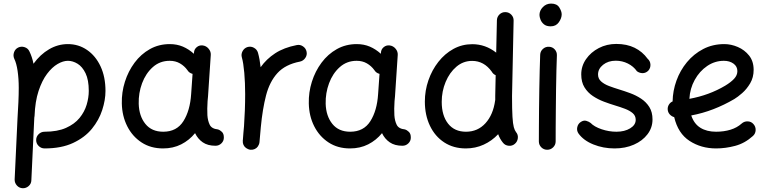

<svg xmlns="http://www.w3.org/2000/svg" viewBox="-20 -777 4226 1055"><path d="M178.7 -7.3Q178.7 -26.4 192.4 -39.8Q206.1 -53.2 225.1 -53.2Q295.4 -53.2 342.5 -74.2Q389.6 -95.2 417 -128.7Q444.3 -162.1 456.1 -201.4Q467.8 -240.7 467.8 -277.3Q467.8 -337.9 450.2 -374.3Q432.6 -410.6 406.2 -426.8Q379.9 -442.9 353 -442.9Q326.7 -442.9 296.4 -425.3Q266.1 -407.7 238.5 -371.1Q210.9 -334.5 191.9 -277.1Q172.9 -219.7 169.9 -140.1Q169.9 -135.3 168.5 -130.9Q168.5 -125.5 168 -121.1L152.3 213.4Q151.9 232.4 137.7 245.1Q123.5 257.8 104.5 257.3Q85.4 256.3 72.8 242.2Q60.1 228 60.5 209L76.2 -126.5Q79.1 -173.8 81.1 -215.6Q83 -257.3 83 -294.4Q83 -344.7 76.7 -387.5Q70.3 -430.2 58.6 -453.6Q50.8 -470.7 56.9 -489Q63 -507.3 79.6 -515.6Q96.7 -523.9 115.2 -517.8Q133.8 -511.7 141.6 -494.6Q156.2 -465.3 164.1 -426.8Q201.2 -478 249.8 -506.3Q298.3 -534.7 353 -534.7Q411.6 -534.7 458.5 -502.4Q505.4 -470.2 532.5 -412.4Q559.6 -354.5 559.6 -277.3Q559.6 -227.5 541.7 -172.4Q523.9 -117.2 484.9 -69.3Q445.8 -21.5 381.6 8.5Q317.4 38.6 225.1 38.6Q206.1 38.6 192.4 25.1Q178.7 11.7 178.7 -7.3Z M1164.1 23.9Q1121.6 23.9 1094.2 5.1Q1066.9 -13.7 1051.8 -45.4Q1020 -6.3 975.8 16.1Q931.6 38.6 876 38.6Q808.1 38.6 757.8 5.6Q707.5 -27.3 679.2 -83.3Q650.9 -139.2 649.4 -208.5Q647.9 -269.5 666.3 -327.6Q684.6 -385.7 719.5 -432.6Q754.4 -479.5 803.5 -507.1Q852.5 -534.7 913.1 -534.7Q952.1 -534.7 984.9 -520.8Q1017.6 -506.8 1045.4 -481.4L1045.9 -487.8Q1046.9 -506.3 1061.3 -518.1Q1075.7 -529.8 1094.2 -527.3Q1113.3 -524.9 1126.2 -509.5Q1139.2 -494.1 1138.2 -475.6L1123 -247.1Q1122.1 -233.9 1120.6 -221.2Q1119.1 -201.7 1118.9 -180.2Q1118.7 -158.7 1119.6 -143.6Q1121.6 -113.8 1132.3 -91.6Q1143.1 -69.3 1177.2 -65.9Q1189 -62.5 1199.5 -52.2Q1210 -42 1210 -22Q1210.4 -2.9 1196.8 10.5Q1183.1 23.9 1164.1 23.9ZM877 -53.2Q951.2 -53.2 987.8 -111.3Q1024.4 -169.4 1030.3 -259.8L1038.1 -371.1Q1019 -376 1009.8 -391.6Q993.2 -414.6 968.8 -428.7Q944.3 -442.9 912.6 -442.9Q858.4 -442.9 819.6 -408.2Q780.8 -373.5 760.7 -319.6Q740.7 -265.6 742.2 -207Q744.1 -139.2 778.8 -96.2Q813.5 -53.2 877 -53.2Z M1355.5 45.9Q1348.6 44.9 1342.3 42Q1319.3 32.2 1314.5 8.3Q1314.5 7.8 1314.5 7.3Q1314.5 6.8 1314.5 6.3Q1313.5 1 1314 -4.9Q1314 -6.3 1314.5 -7.8Q1315.9 -26.9 1317.4 -45.9Q1318.8 -64.9 1320.8 -83.5Q1323.7 -125 1325.4 -170.2Q1327.1 -215.3 1327.1 -259.8Q1327.1 -322.3 1322.3 -377.2Q1317.4 -432.1 1309.1 -460.9Q1303.7 -479 1313 -496.1Q1322.3 -513.2 1340.3 -518.6Q1358.4 -523.9 1375.2 -514.6Q1392.1 -505.4 1397.5 -487.3Q1402.3 -470.2 1406 -450.2Q1409.7 -430.2 1412.1 -407.7Q1443.8 -452.6 1491.9 -484.1Q1540 -515.6 1610.4 -529.3Q1628.9 -533.2 1645 -522.2Q1661.1 -511.2 1664.6 -492.7Q1668.5 -474.6 1657.5 -458.5Q1646.5 -442.4 1627.9 -438.5Q1547.9 -422.9 1504.6 -375.5Q1461.4 -328.1 1441.9 -252.7Q1422.4 -177.2 1413.1 -78.1Q1409.7 -33.2 1405.8 4.4Q1405.3 10.3 1402.8 16.1Q1402.8 16.1 1402.8 16.6Q1402.3 17.1 1402.3 17.6Q1393.1 40.5 1368.7 45.4Q1367.7 45.4 1367.2 45.4Q1367.2 45.4 1366.7 45.4Q1361.3 46.4 1355.5 45.9Z M2191.4 23.9Q2148.9 23.9 2121.6 5.1Q2094.2 -13.7 2079.1 -45.4Q2047.4 -6.3 2003.2 16.1Q1959 38.6 1903.3 38.6Q1835.4 38.6 1785.2 5.6Q1734.9 -27.3 1706.5 -83.3Q1678.2 -139.2 1676.8 -208.5Q1675.3 -269.5 1693.6 -327.6Q1711.9 -385.7 1746.8 -432.6Q1781.7 -479.5 1830.8 -507.1Q1879.9 -534.7 1940.4 -534.7Q1979.5 -534.7 2012.2 -520.8Q2044.9 -506.8 2072.8 -481.4L2073.2 -487.8Q2074.2 -506.3 2088.6 -518.1Q2103 -529.8 2121.6 -527.3Q2140.6 -524.9 2153.6 -509.5Q2166.5 -494.1 2165.5 -475.6L2150.4 -247.1Q2149.4 -233.9 2147.9 -221.2Q2146.5 -201.7 2146.2 -180.2Q2146 -158.7 2147 -143.6Q2148.9 -113.8 2159.7 -91.6Q2170.4 -69.3 2204.6 -65.9Q2216.3 -62.5 2226.8 -52.2Q2237.3 -42 2237.3 -22Q2237.8 -2.9 2224.1 10.5Q2210.4 23.9 2191.4 23.9ZM1904.3 -53.2Q1978.5 -53.2 2015.1 -111.3Q2051.8 -169.4 2057.6 -259.8L2065.4 -371.1Q2046.4 -376 2037.1 -391.6Q2020.5 -414.6 1996.1 -428.7Q1971.7 -442.9 1939.9 -442.9Q1885.7 -442.9 1846.9 -408.2Q1808.1 -373.5 1788.1 -319.6Q1768.1 -265.6 1769.5 -207Q1771.5 -139.2 1806.2 -96.2Q1840.8 -53.2 1904.3 -53.2Z M2575.2 -534.2Q2647.5 -534.2 2706.5 -487.8L2710.4 -665.5Q2710.9 -684.6 2724.6 -697.8Q2738.3 -710.9 2757.3 -710.4Q2776.4 -710 2789.6 -696.3Q2802.7 -682.6 2802.2 -663.6L2793.5 -249Q2793.5 -174.8 2795.9 -135.5Q2798.3 -96.2 2803.2 -78.4Q2808.1 -60.5 2815.4 -51.3Q2827.6 -37.1 2825.4 -17.8Q2823.2 1.5 2808.6 13.7Q2794.4 25.9 2774.9 23.9Q2755.4 22 2743.7 7.3Q2726.6 -13.7 2717.3 -39.6Q2683.1 -2.9 2637.7 17.8Q2592.3 38.6 2539.6 38.6Q2471.7 38.6 2420.9 5.4Q2370.1 -27.8 2342.3 -86.2Q2314.5 -144.5 2314.5 -218.8Q2314.5 -279.3 2334 -335.7Q2353.5 -392.1 2388.7 -437Q2423.8 -481.9 2471.4 -508.1Q2519 -534.2 2575.2 -534.2ZM2407.2 -217.3Q2407.2 -142.1 2442.1 -97.7Q2477.1 -53.2 2540.5 -53.2Q2605 -53.2 2647.5 -99.9Q2689.9 -146.5 2700.7 -225.1Q2700.7 -226.6 2701.2 -228Q2701.2 -237.8 2701.2 -250L2703.6 -363.8Q2689.5 -369.6 2682.1 -383.3Q2639.6 -442.4 2574.2 -442.4Q2525.4 -442.4 2487.8 -410.4Q2450.2 -378.4 2428.7 -326.9Q2407.2 -275.4 2407.2 -217.3Z M2944.3 -694.8Q2944.3 -718.8 2962.9 -738Q2981.4 -757.3 3008.3 -757.3Q3040 -757.3 3053.2 -736.1Q3066.4 -714.8 3066.4 -698.2Q3066.4 -677.2 3050.8 -654.8Q3035.2 -632.3 3005.9 -632.3Q2982.4 -632.3 2969 -643.3Q2955.6 -654.3 2950 -669.2Q2944.3 -684.1 2944.3 -694.8ZM2996.6 -520Q3015.6 -519.5 3028.3 -505.4Q3041 -491.2 3040 -472.2Q3038.6 -438.5 3037.4 -390.1Q3036.1 -341.8 3035.4 -286.9Q3034.7 -231.9 3034.2 -177.7Q3033.7 -123.5 3033.4 -77.1Q3033.2 -30.8 3033.2 0Q3033.2 19 3019.5 32.5Q3005.9 45.9 2986.8 45.9Q2967.8 45.9 2954.3 32.5Q2940.9 19 2940.9 0Q2940.9 -30.8 2941.2 -77.4Q2941.4 -124 2941.9 -178.5Q2942.4 -232.9 2943.4 -288.1Q2944.3 -343.3 2945.6 -392.3Q2946.8 -441.4 2948.2 -476.6Q2949.2 -495.6 2963.4 -508.3Q2977.5 -521 2996.6 -520Z M3543.5 -390.1Q3531.2 -376.5 3513.7 -375.2Q3496.1 -374 3480 -385.3Q3460.9 -412.6 3429.9 -428Q3398.9 -443.4 3363.3 -443.4Q3321.8 -443.4 3293.9 -421.1Q3266.1 -398.9 3266.1 -367.7Q3266.1 -344.7 3283 -329.6Q3299.8 -314.5 3326.4 -304.4Q3353 -294.4 3381.8 -285.6Q3410.6 -276.9 3442.6 -265.1Q3474.6 -253.4 3502.4 -235.1Q3530.3 -216.8 3547.9 -189Q3565.4 -161.1 3565.4 -120.6Q3565.4 -75.2 3537.8 -39.1Q3510.3 -2.9 3463.1 17.8Q3416 38.6 3356.9 38.6Q3294.9 38.6 3240.7 16.8Q3186.5 -4.9 3158.7 -43.5Q3147.9 -59.1 3151.9 -77.9Q3155.8 -96.7 3171.4 -106.9Q3187 -117.2 3201.4 -113Q3215.8 -108.9 3225.1 -101.6Q3245.1 -80.6 3285.4 -66.9Q3325.7 -53.2 3367.2 -53.2Q3412.1 -53.2 3442.6 -71.8Q3473.1 -90.3 3473.1 -118.7Q3473.1 -141.1 3456.5 -155.3Q3439.9 -169.4 3414.1 -179.2Q3388.2 -189 3360.4 -197.3Q3331.1 -206.1 3298.6 -218.3Q3266.1 -230.5 3237.8 -249.3Q3209.5 -268.1 3191.7 -296.9Q3173.8 -325.7 3173.8 -368.2Q3173.8 -414.1 3200.2 -452.1Q3226.6 -490.2 3270.3 -512.9Q3314 -535.6 3366.2 -535.6Q3424.3 -535.6 3467.3 -514.4Q3510.3 -493.2 3538.6 -454.1Q3552.7 -441.9 3554 -423.1Q3555.2 -404.3 3543.5 -390.1Z M4117.2 -29.8Q4072.8 10.3 4019.8 24.4Q3966.8 38.6 3914.6 38.6Q3832.5 38.6 3769 -2.7Q3705.6 -43.9 3684.6 -133.3Q3670.4 -137.2 3660.2 -148.4Q3649.9 -159.7 3648.9 -175.3Q3647.9 -189.9 3655.5 -202.1Q3663.1 -214.4 3675.8 -219.7Q3676.8 -277.8 3697 -334Q3717.3 -390.1 3754.6 -435.3Q3792 -480.5 3844 -507.6Q3896 -534.7 3960 -534.7Q3997.1 -534.7 4034.2 -518.8Q4071.3 -502.9 4096.2 -471.7Q4121.1 -440.4 4121.1 -393.1Q4121.1 -351.6 4102.1 -319.3Q4083 -287.1 4058.1 -265.4Q4033.2 -243.7 4015.1 -232.9Q3959.5 -200.2 3900.1 -177.2Q3840.8 -154.3 3778.3 -142.6Q3793.5 -96.7 3828.4 -75Q3863.3 -53.2 3914.6 -53.2Q3957.5 -53.2 3993.7 -64.2Q4029.8 -75.2 4055.2 -98.1Q4069.3 -110.8 4088.6 -110.1Q4107.9 -109.4 4120.1 -95.2Q4132.8 -81.1 4132.1 -61.8Q4131.3 -42.5 4117.2 -29.8ZM3957.5 -442.9Q3907.7 -442.9 3865.7 -414.3Q3823.7 -385.7 3797.4 -338.1Q3771 -290.5 3768.1 -233.9Q3877 -253.9 3964.8 -306.2Q3995.6 -324.7 4013.7 -344Q4031.7 -363.3 4031.7 -386.2Q4031.7 -412.1 4010.3 -427.5Q3988.8 -442.9 3957.5 -442.9Z"/></svg>

Font: Mikhak-DS2-FD Medium
Style: Regular
Weight: 500
Designer: Amin Abedi
Version: Version 3.4